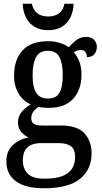

<svg xmlns="http://www.w3.org/2000/svg" viewBox="-20 -767 545 1025"><path d="M215 238Q115 238 64.5 200.5Q14 163 14 95Q14 38 49.5 6.5Q85 -25 133 -33Q112 -42 94 -61.5Q76 -81 76 -114Q76 -145 94 -167.5Q112 -190 144 -210Q103 -227 79 -268Q55 -309 55 -362Q55 -448 100 -497.5Q145 -547 238 -547Q272 -547 300.5 -537.5Q329 -528 347 -515Q361 -531 384.5 -550.5Q408 -570 440 -570Q469 -570 483 -554Q497 -538 497 -517Q497 -495 484.5 -478.5Q472 -462 444 -462Q444 -478 436 -489Q428 -500 412 -500Q400 -500 391 -496.5Q382 -493 374 -488Q392 -467 403.5 -438.5Q415 -410 415 -366Q415 -290 371.5 -240.5Q328 -191 238 -191Q227 -191 211 -192.5Q195 -194 186 -196Q171 -188 159 -172.5Q147 -157 147 -136Q147 -116 160 -106.5Q173 -97 204 -97H307Q393 -97 431 -55Q469 -13 469 51Q469 138 407 188Q345 238 215 238ZM236 -241Q280 -241 297.5 -271.5Q315 -302 315 -365Q315 -430 297 -463Q279 -496 235 -496Q191 -496 172.5 -462Q154 -428 154 -364Q154 -303 173 -272Q192 -241 236 -241ZM218 187Q279 187 315 172Q351 157 366 131Q381 105 381 71Q381 30 358.5 13.5Q336 -3 293 -3H197Q173 -3 151.5 4.5Q130 12 116 32Q102 52 102 90Q102 133 128 160Q154 187 218 187ZM237 -606Q192 -606 162 -625.5Q132 -645 117 -677.5Q102 -710 101 -747H150Q158 -711 180.5 -695Q203 -679 237 -679Q271 -679 294 -695Q317 -711 324 -747H373Q372 -710 357.5 -677.5Q343 -645 313 -625.5Q283 -606 237 -606Z"/></svg>

Font: Noto Serif Georgian SemiCondensed Medium
Style: Regular
Weight: 500
Width: 4
Designer: Monotype Design Team, Akaki Razmadze
Foundry: Google LLC
Version: Version 2.003; ttfautohint (v1.8.4.7-5d5b)